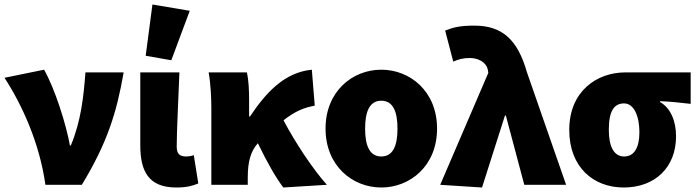

<svg xmlns="http://www.w3.org/2000/svg" viewBox="-24 -822 3104 854"><path d="M178 0H340C454 -188 495 -322 526 -500H356C348 -392 336 -282 291 -175H287C270 -270 220 -428 172 -512L-4 -476C74 -356 152 -186 178 0Z M760 12C808 12 834 4 858 -6L838 -132C828 -128 814 -126 806 -126C776 -126 762 -136 762 -170C762 -240 770 -390 774 -500H600V-176C600 -64 634 12 760 12ZM738 -554 820 -774 654 -802 624 -574Z M916 0H1078V-31C1078 -104 1091 -149 1123 -185C1166 -96 1202 -34 1236 12L1430 0C1367 -70 1288 -190 1237 -287C1289 -327 1326 -343 1376 -352L1363 -512C1242 -500 1160 -412 1088 -304H1084V-374C1084 -422 1082 -466 1074 -500H904C914 -444 916 -380 916 -340Z M1672 12C1800 12 1920 -84 1920 -250C1920 -416 1800 -512 1672 -512C1544 -512 1424 -416 1424 -250C1424 -84 1544 12 1672 12ZM1672 -126C1620 -126 1600 -174 1600 -250C1600 -326 1620 -374 1672 -374C1724 -374 1744 -326 1744 -250C1744 -174 1724 -126 1672 -126Z M2120 12 2222 -308H2226L2308 0H2494L2320 -500C2278 -648 2208 -708 2086 -708C2020 -708 1992 -700 1956 -686L1992 -548C2016 -558 2034 -564 2066 -564C2102 -564 2140 -546 2146 -510L2148 -498L1934 0Z M2750 12C2888 12 2983 -76 2983 -216C2983 -285 2958 -342 2912 -368V-372C2963 -370 2994 -366 3048 -360V-500H2758C2630 -500 2508 -416 2508 -244C2508 -78 2616 12 2750 12ZM2752 -126C2708 -126 2684 -168 2684 -244C2684 -330 2708 -362 2752 -362C2796 -362 2820 -305 2820 -234C2820 -164 2796 -126 2752 -126Z"/></svg>

Font: Source Sans Pro Black
Style: Regular
Weight: 900
Designer: Paul D. Hunt
Foundry: Adobe Systems Incorporated
Version: Version 3.006;hotconv 1.0.111;makeotfexe 2.5.65597